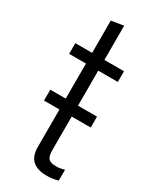

<svg xmlns="http://www.w3.org/2000/svg" viewBox="-192 -781 677 840"><g transform="rotate(30 146.0 -361.0)"><path d="M204 8Q108 8 108 -81V-271H30V-326H108V-503H23V-557H108V-720L170 -730V-557H269V-503H170V-326H266V-271H170V-101Q170 -71 180.5 -59.5Q191 -48 221 -48Q238 -48 261 -55V0Q248 4 232.5 6Q217 8 204 8Z"/></g></svg>

Font: BDO Grotesk Light
Style: Regular
Weight: 300
Designer: Deni Anggara
Foundry: Lokal Container
Version: Version 2.000